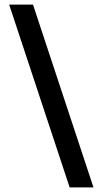

<svg xmlns="http://www.w3.org/2000/svg" viewBox="-20 -728 448 838"><path d="M388 90H284L20 -708H124Z"/></svg>

Font: Atkinson Hyperlegible Next Medium
Style: Regular
Weight: 500
Designer: Elliott Scott, Megan Eiswerth, Linus Boman, Theodore Petrosky, Letters from Sweden
Foundry: Applied Design Works, Letters from Sweden
Version: Version 2.001